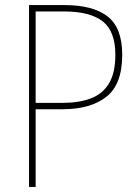

<svg xmlns="http://www.w3.org/2000/svg" viewBox="-20 -734 548 754"><path d="M234 -714Q345 -714 402.5 -669.5Q460 -625 460 -519Q460 -403 398 -354Q336 -305 225 -305H120V0H94V-714ZM231 -689H120V-330H226Q290 -330 336.5 -347.5Q383 -365 408 -406.5Q433 -448 433 -519Q433 -611 383.5 -650Q334 -689 231 -689Z"/></svg>

Font: Noto Sans Myanmar SemiCondensed Thin
Style: Regular
Weight: 100
Width: 4
Designer: Monotype Design Team
Foundry: Monotype Imaging Inc.
Version: Version 2.107; ttfautohint (v1.8.4.7-5d5b)